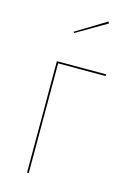

<svg xmlns="http://www.w3.org/2000/svg" viewBox="-116 -806 572 862"><g transform="rotate(15 170.5 -375.0)"><path d="M100 0V-518H330L328 -510H108V0ZM282 -742 142 -660 138 -665 278 -750Z"/></g></svg>

Font: Fira Sans Compressed Eight
Style: Regular
Weight: 100
Width: 1
Designer: bBox Type GmbH & Carrois Corporate GbR & Edenspiekermann AG
Foundry: bBox Type GmbH & Carrois Corporate GbR & Edenspiekermann AG
Version: Version 4.301